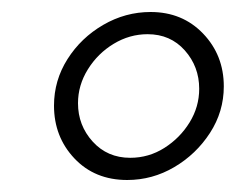

<svg xmlns="http://www.w3.org/2000/svg" viewBox="-20 -690 393 320"><path d="M192 -390Q138 -390 104 -426Q70 -462 70 -514Q70 -556 92.5 -591.5Q115 -627 152 -648.5Q189 -670 231 -670Q284 -670 318.5 -634Q353 -598 353 -546Q353 -504 330 -468.5Q307 -433 270.5 -411.5Q234 -390 192 -390ZM197 -427Q228 -427 254 -443.5Q280 -460 296 -486Q312 -512 312 -542Q312 -579 288 -606Q264 -633 226 -633Q196 -633 169.5 -617Q143 -601 126.5 -574.5Q110 -548 110 -518Q110 -481 134.5 -454Q159 -427 197 -427Z"/></svg>

Font: Brygada 1918
Style: Bold Italic
Weight: 700
Italic angle: -8°
Designer: Mateusz Machalski | Borys Kosmynka | Przemek Hoffer
Foundry: NIEPODLEGLA 2018
Version: Version 3.006